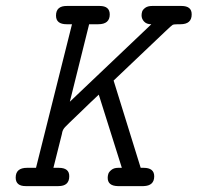

<svg xmlns="http://www.w3.org/2000/svg" viewBox="-20 -631 670 651"><path d="M33.2 -28.8Q33.2 -62 71.8 -62H102.1L224.1 -548.8H206.1Q169.9 -548.8 169.9 -578.1Q169.9 -611.3 207 -610.8H317.9Q352.1 -610.8 352.1 -582Q352.1 -548.8 313 -548.8H282.2L216.8 -286.1L493.2 -548.8H492.2Q477.1 -548.8 468.5 -557.9Q460 -566.9 460 -579.1Q460 -585 461.9 -591.6Q463.9 -598.1 472.4 -604.5Q481 -610.8 496.1 -610.8H595.2Q630.4 -610.8 629.9 -582Q629.9 -548.8 591.8 -548.8H583Q568.8 -548.8 564.9 -546.4Q561 -543.9 542 -525.9Q369.1 -361.8 365.2 -357.9L457 -62H466.8Q502.9 -62 502.9 -33.2Q502.9 -1 466.8 0H378.9Q344.7 -1 345.2 -28.8Q345.2 -34.7 347.2 -41.3Q349.1 -47.9 357.7 -54.9Q366.2 -62 380.9 -62H393.1L314.9 -310.1Q288.1 -285.2 252 -250Q209 -209 200.9 -200.4Q192.9 -191.9 190.9 -182.1Q189.9 -179.2 189.9 -176.8Q164.1 -72.8 161.1 -62H179.2Q215.3 -62 214.8 -33.2Q214.8 0 178.2 0H66.9Q33.2 0 33.2 -28.8Z"/></svg>

Font: CMU Typewriter Text
Style: Italic
Weight: 500
Italic angle: -14.04°
Version: Version 0.7.0